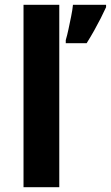

<svg xmlns="http://www.w3.org/2000/svg" viewBox="-20 -780 462 800"><path d="M227 0H78V-760H227ZM422 -750Q412 -728 399.5 -703.5Q387 -679 372.5 -653Q358 -627 341 -600H254V-613Q260 -633 265.5 -659Q271 -685 276.5 -712Q282 -739 284 -760H422Z"/></svg>

Font: Noto Sans Adlam Unjoined
Style: Regular
Weight: 400
Designer: Mark Jamra, Neil Patel
Foundry: JamraPatel LLC
Version: Version 3.001